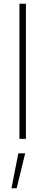

<svg xmlns="http://www.w3.org/2000/svg" viewBox="-20 -750 245 1037"><path d="M85 0V-730H120V0ZM42 267 79 78H116L70 267Z"/></svg>

Font: TitilliumWeb ExtraLight
Style: Regular
Weight: 400
Designer: Mohamed Gaber, Accademia di Belle Arti di Urbino and others
Foundry: Kief Type Foundry, Accademia di Belle Arti di Urbino and others
Version: Version 3.000; ttfautohint (v1.8.2)